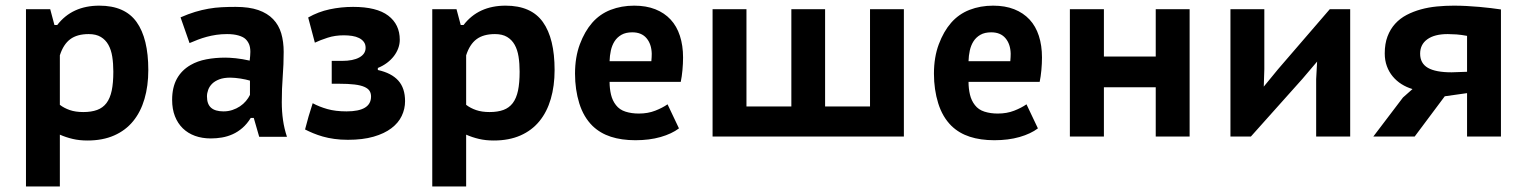

<svg xmlns="http://www.w3.org/2000/svg" viewBox="-20 -490 5479 689"><path d="M73.2 0ZM73.2 -457H160.2L175.3 -400.4H185.5Q238.8 -469.7 336.4 -469.7Q428.2 -469.7 470.2 -410.9Q512.2 -352.1 512.2 -238.8Q512.2 -181.6 498.5 -135Q484.9 -88.4 457.8 -55.2Q430.7 -22 389.6 -3.9Q348.6 14.2 293.9 14.2Q264.6 14.2 240.7 8.5Q216.8 2.9 194.8 -6.8V179.2H73.2ZM298.3 -367.7Q256.8 -367.7 232.2 -349.4Q207.5 -331.1 194.8 -291.5V-113.8Q210 -102.1 230.5 -95Q251 -87.9 278.8 -87.9Q308.1 -87.9 328.6 -95.5Q349.1 -103 362.1 -120.1Q375 -137.2 380.9 -164.8Q386.7 -192.4 386.7 -232.9Q386.7 -262.2 382.8 -286.9Q378.9 -311.5 368.9 -329.3Q358.9 -347.2 341.8 -357.4Q324.7 -367.7 298.3 -367.7Z M597.7 0ZM627.9 -427.7Q655.8 -439.9 680.2 -447.3Q704.6 -454.6 728 -458.7Q751.5 -462.9 775.4 -464.1Q799.3 -465.3 825.7 -465.3Q874 -465.3 907 -453.9Q939.9 -442.4 960.2 -421.1Q980.5 -399.9 989.3 -370.1Q998 -340.3 998 -303.7Q998 -259.3 994.6 -215.8Q991.2 -172.4 991.2 -123.5Q991.2 -89.8 995.6 -59.1Q1000 -28.3 1009.8 1H910.2L890.6 -66.9H879.9Q866.7 -45.4 850.1 -31Q833.5 -16.6 814.9 -8.3Q796.4 0 776.6 3.4Q756.8 6.8 736.8 6.8Q705.6 6.8 679.9 -2.4Q654.3 -11.7 636 -29.5Q617.7 -47.4 607.7 -73Q597.7 -98.6 597.7 -131.8Q597.7 -176.3 614.7 -207.3Q631.8 -238.3 664.1 -256.8Q688.5 -271 720.5 -277.1Q752.4 -283.2 788.1 -283.2Q793.9 -283.2 804 -282.7Q814 -282.2 825.7 -281Q837.4 -279.8 850.3 -277.6Q863.3 -275.4 876 -272.5Q877 -281.7 877.7 -289.3Q878.4 -296.9 878.4 -303.7Q878.4 -320.3 873.8 -331.3Q869.1 -342.3 860.8 -350.1Q852.5 -357.9 835.4 -362.8Q818.4 -367.7 794.9 -367.7Q774.4 -367.7 756.3 -365Q738.3 -362.3 721.9 -357.9Q705.6 -353.5 690.4 -347.7Q675.3 -341.8 660.2 -335.4ZM782.2 -90.3Q798.8 -90.3 813.7 -95.2Q828.6 -100.1 841.1 -108.4Q853.5 -116.7 862.5 -127.4Q871.6 -138.2 877 -149.4V-200.7Q870.1 -202.6 861.6 -204.6Q853 -206.5 843.5 -208Q834 -209.5 824.5 -210.4Q814.9 -211.4 806.6 -211.4Q783.2 -211.4 767.1 -205.3Q751 -199.2 741.2 -189.5Q731.4 -179.7 727.1 -167.7Q722.7 -155.8 722.7 -144Q722.7 -116.2 737.5 -103.3Q752.4 -90.3 782.2 -90.3Z M1170.4 -189.5V-271.5H1207.5Q1247.1 -271.5 1269.5 -283.9Q1292 -296.4 1292 -318.4Q1292 -331.1 1285.6 -339.6Q1279.3 -348.1 1268.6 -353.5Q1257.8 -358.9 1243.7 -361.1Q1229.5 -363.3 1213.9 -363.3Q1182.1 -363.3 1155.8 -354.7Q1129.4 -346.2 1109.9 -336.9L1085.9 -427.2Q1122.1 -447.8 1162.8 -456.5Q1203.6 -465.3 1247.1 -465.3Q1332 -465.3 1373.3 -433.8Q1414.6 -402.3 1414.6 -347.2Q1414.6 -332 1409.2 -317.1Q1403.8 -302.2 1393.6 -288.8Q1383.3 -275.4 1368.7 -264.4Q1354 -253.4 1335.9 -246.1V-238.8Q1384.8 -228 1409.2 -200.9Q1433.6 -173.8 1433.6 -127Q1433.6 -99.1 1421.6 -74Q1409.7 -48.8 1384.5 -29.8Q1359.4 -10.7 1320.6 0.5Q1281.7 11.7 1228.5 11.7Q1202.1 11.7 1179.7 8.5Q1157.2 5.4 1138.4 0Q1119.6 -5.4 1103.8 -12Q1087.9 -18.6 1074.7 -25.4Q1080.6 -48.8 1087.4 -72.3Q1094.2 -95.7 1102.1 -119.6Q1125.5 -106.9 1154.8 -98.6Q1184.1 -90.3 1223.6 -90.3Q1311.5 -90.3 1311.5 -143.6Q1311.5 -155.3 1306.2 -163.8Q1300.8 -172.4 1287.6 -178.2Q1274.4 -184.1 1252 -186.8Q1229.5 -189.5 1195.8 -189.5Z M1531.2 0ZM1531.2 -457H1618.2L1633.3 -400.4H1643.6Q1696.8 -469.7 1794.4 -469.7Q1886.2 -469.7 1928.2 -410.9Q1970.2 -352.1 1970.2 -238.8Q1970.2 -181.6 1956.5 -135Q1942.9 -88.4 1915.8 -55.2Q1888.7 -22 1847.7 -3.9Q1806.6 14.2 1752 14.2Q1722.7 14.2 1698.7 8.5Q1674.8 2.9 1652.8 -6.8V179.2H1531.2ZM1756.3 -367.7Q1714.8 -367.7 1690.2 -349.4Q1665.5 -331.1 1652.8 -291.5V-113.8Q1668 -102.1 1688.5 -95Q1709 -87.9 1736.8 -87.9Q1766.1 -87.9 1786.6 -95.5Q1807.1 -103 1820.1 -120.1Q1833 -137.2 1838.9 -164.8Q1844.7 -192.4 1844.7 -232.9Q1844.7 -262.2 1840.8 -286.9Q1836.9 -311.5 1826.9 -329.3Q1816.9 -347.2 1799.8 -357.4Q1782.7 -367.7 1756.3 -367.7Z M2043.5 0ZM2416.5 -29.3Q2390.6 -9.8 2350.6 1.7Q2310.5 13.2 2260.3 13.2Q2210.4 13.2 2172.1 0.7Q2133.8 -11.7 2106.4 -38.1Q2074.2 -69.8 2058.8 -119.1Q2043.5 -168.5 2043.5 -225.6Q2043.5 -284.7 2060.8 -331.1Q2078.1 -377.4 2105 -408.2Q2132.3 -439.5 2171.1 -454.6Q2210 -469.7 2255.9 -469.7Q2298.8 -469.7 2331.5 -456.8Q2364.3 -443.8 2386.5 -419.9Q2408.7 -396 2419.9 -361.3Q2431.2 -326.7 2431.2 -283.7Q2431.2 -262.2 2429 -238.3Q2426.8 -214.4 2422.9 -196.3H2167.5Q2167.5 -172.4 2172.6 -150.6Q2177.7 -128.9 2190.4 -112.8Q2203.1 -96.2 2224.6 -89.4Q2246.1 -82.5 2272.5 -82.5Q2305.2 -82.5 2331.3 -92.8Q2357.4 -103 2375.5 -115.7ZM2249 -374Q2225.6 -374 2210.2 -365.2Q2194.8 -356.4 2185.5 -342Q2176.3 -327.6 2172.1 -308.8Q2168 -290 2167.5 -270.5H2317.4Q2318.8 -285.2 2318.8 -297.4Q2317.9 -332 2300 -353Q2282.2 -374 2249 -374Z M2537.1 0V-457H2658.7V-107.9H2819.8V-457H2940.9V-107.9H3102.1V-457H3223.6V0Z M3331.5 0ZM3704.6 -29.3Q3678.7 -9.8 3638.7 1.7Q3598.6 13.2 3548.3 13.2Q3498.5 13.2 3460.2 0.7Q3421.9 -11.7 3394.5 -38.1Q3362.3 -69.8 3346.9 -119.1Q3331.5 -168.5 3331.5 -225.6Q3331.5 -284.7 3348.9 -331.1Q3366.2 -377.4 3393.1 -408.2Q3420.4 -439.5 3459.2 -454.6Q3498 -469.7 3543.9 -469.7Q3586.9 -469.7 3619.6 -456.8Q3652.3 -443.8 3674.6 -419.9Q3696.8 -396 3708 -361.3Q3719.2 -326.7 3719.2 -283.7Q3719.2 -262.2 3717 -238.3Q3714.8 -214.4 3710.9 -196.3H3455.6Q3455.6 -172.4 3460.7 -150.6Q3465.8 -128.9 3478.5 -112.8Q3491.2 -96.2 3512.7 -89.4Q3534.2 -82.5 3560.5 -82.5Q3593.3 -82.5 3619.4 -92.8Q3645.5 -103 3663.6 -115.7ZM3537.1 -374Q3513.7 -374 3498.3 -365.2Q3482.9 -356.4 3473.6 -342Q3464.4 -327.6 3460.2 -308.8Q3456.1 -290 3455.6 -270.5H3605.5Q3606.9 -285.2 3606.9 -297.4Q3606 -332 3588.1 -353Q3570.3 -374 3537.1 -374Z M4127.4 -176.8H3941.4V0H3819.3V-457H3941.4V-287.1H4127.4V-457H4249V0H4127.4Z M4703.1 -206.1 4706.5 -269 4653.8 -207 4468.8 0H4395.5V-457H4517.1V-241.7L4515.1 -179.2L4566.4 -241.7L4752 -457H4825.2V0H4703.1Z M5244.6 -155.8 5164.6 -144.5 5056.6 0H4908.2L5014.6 -140.1L5048.8 -170.4Q5027.3 -176.8 5009.3 -188.2Q4991.2 -199.7 4977.8 -215.8Q4964.4 -231.9 4956.8 -252.7Q4949.2 -273.4 4949.2 -298.3Q4949.2 -333 4959.2 -359.4Q4969.2 -385.7 4986.6 -404.8Q5003.9 -423.8 5027.6 -436.3Q5051.3 -448.7 5078.9 -456.3Q5106.4 -463.9 5136.7 -466.8Q5167 -469.7 5197.3 -469.7Q5219.2 -469.7 5242.7 -468.5Q5266.1 -467.3 5288.3 -465.3Q5310.5 -463.4 5330.6 -460.9Q5350.6 -458.5 5366.2 -456.1V0H5244.6ZM5244.6 -232.4V-361.3Q5224.1 -365.2 5206.5 -366.5Q5189 -367.7 5175.3 -367.7Q5127.9 -367.7 5102.1 -349.1Q5076.2 -330.6 5076.2 -297.4Q5076.2 -262.7 5104 -246.6Q5131.8 -230.5 5189 -230.5Z"/></svg>

Font: PT Astra Sans
Style: Bold
Weight: 700
Designer: A.Korolkova, I. Chaeva
Foundry: ParaType Ltd
Version: Version 1.001; ttfautohint (v1.6)